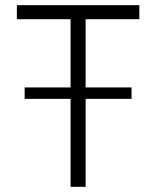

<svg xmlns="http://www.w3.org/2000/svg" viewBox="-20 -720 602 740"><path d="M252 0V-646H45V-700H517V-646H310V0ZM75 -339V-383H487V-339Z"/></svg>

Font: Geologica Thin
Style: Regular
Weight: 100
Designer: Sindre Bremnes, Frode Helland
Foundry: Monokrom Skriftforlag AS
Version: Version 1.010; ttfautohint (v1.8.4.7-5d5b);gftools[0.9.28]